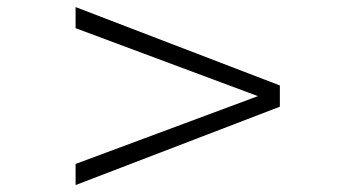

<svg xmlns="http://www.w3.org/2000/svg" viewBox="-20 -560 1003 542"><path d="M193.4 -37.6V-97.2L708 -288.6L193.4 -480.5V-540L770 -318.8V-258.8Z"/></svg>

Font: Awami Nastaliq
Style: Regular
Weight: 400
Designer: Peter Martin, SIL International
Foundry: SIL International
Version: Version 3.100